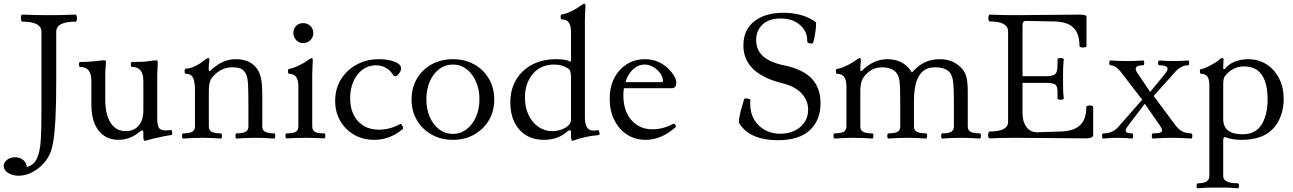

<svg xmlns="http://www.w3.org/2000/svg" viewBox="-67 -745 6990 1038"><path d="M34 205Q1 205 -23 190Q-47 175 -47 152Q-47 134 -29.5 119.5Q-12 105 14 105Q41 105 59.5 121Q78 137 77 158Q117 148 133.5 110Q150 72 153.5 11.5Q157 -49 157 -128V-573Q157 -628 54 -628Q49 -628 47 -637.5Q45 -647 46.5 -656.5Q48 -666 54 -666Q125 -663 197 -663Q270 -663 341 -666Q346 -666 348 -656.5Q350 -647 348.5 -637.5Q347 -628 341 -628Q237 -628 237 -573V-311Q237 -186 233 -107.5Q229 -29 221.5 17Q214 63 201 91Q186 122 159.5 148Q133 174 100 189.5Q67 205 34 205Z M716 16Q708 16 708 -6V-28Q708 -40 702 -40Q696 -40 688 -32Q635 11 575 11Q505 11 466 -39Q427 -89 427 -181V-308Q427 -383 367 -383Q360 -383 360 -396.5Q360 -410 367 -410Q396 -410 416.5 -411.5Q437 -413 453 -415Q468 -417 480 -418Q492 -419 496 -419Q506 -419 506 -413Q502 -361 502 -337V-208Q502 -126 531 -81Q560 -36 613 -36Q657 -36 682.5 -65.5Q708 -95 708 -147V-308Q708 -383 647 -383Q640 -383 640 -396.5Q640 -410 647 -410Q679 -410 702.5 -411Q726 -412 741 -415Q755 -417 764 -418Q773 -419 777 -419Q786 -419 786 -407Q785 -383 784 -366Q783 -349 783 -337V-109Q783 -68 792 -54Q801 -40 827 -40Q842 -40 856 -42Q860 -43 862 -36.5Q864 -30 864 -23Q864 -16 860 -15Q853 -14 836.5 -11.5Q820 -9 791 -2Q761 4 747 8Q733 12 723 15Q720 16 716 16Z M924 4Q919 4 917.5 -3Q916 -10 917.5 -17Q919 -24 924 -24Q955 -24 971 -32Q987 -40 987 -62V-252Q987 -292 981 -312.5Q975 -333 964 -339.5Q953 -346 938 -346Q933 -346 931.5 -353Q930 -360 931.5 -367Q933 -374 938 -374Q960 -374 988 -387.5Q1016 -401 1036 -418Q1045 -426 1051 -428.5Q1057 -431 1060 -431Q1065 -431 1065 -417Q1063 -405 1062 -394Q1061 -383 1061 -363L1068 -360Q1132 -425 1207 -425Q1295 -425 1330 -361Q1341 -340 1346 -311Q1351 -282 1351 -233V-62Q1351 -40 1367 -32Q1383 -24 1415 -24Q1419 -24 1420.5 -17Q1422 -10 1420.5 -3Q1419 4 1415 4Q1390 2 1364 1Q1338 0 1314 0Q1288 0 1262.5 1Q1237 2 1212 4Q1208 4 1206.5 -3Q1205 -10 1206.5 -17Q1208 -24 1212 -24Q1244 -24 1260 -32Q1276 -40 1276 -62V-173Q1276 -247 1274 -288Q1272 -329 1262 -347Q1250 -368 1233 -374.5Q1216 -381 1190 -381Q1162 -381 1143.5 -373.5Q1125 -366 1111 -356Q1088 -339 1075 -319Q1062 -299 1062 -253V-62Q1062 -40 1078 -32Q1094 -24 1126 -24Q1131 -24 1132.5 -17Q1134 -10 1132.5 -3Q1131 4 1126 4Q1101 2 1075.5 1Q1050 0 1025 0Q1000 0 974.5 1Q949 2 924 4Z M1572 -512Q1550 -512 1534.5 -528Q1519 -544 1519 -567Q1519 -590 1534 -605Q1549 -620 1572 -620Q1595 -620 1611 -604.5Q1627 -589 1627 -567Q1627 -544 1611 -528Q1595 -512 1572 -512ZM1483 3Q1478 3 1476.5 -3.5Q1475 -10 1476.5 -17Q1478 -24 1483 -24Q1518 -24 1532 -32.5Q1546 -41 1546 -62V-279Q1546 -346 1497 -346Q1490 -346 1490 -359.5Q1490 -373 1497 -373Q1505 -373 1523.5 -380Q1542 -387 1562 -397.5Q1582 -408 1595 -418Q1613 -431 1619 -431Q1624 -431 1624 -417Q1623 -391 1622 -375Q1621 -359 1621 -342V-62Q1621 -41 1635 -32.5Q1649 -24 1685 -24Q1690 -24 1691.5 -17Q1693 -10 1691.5 -3.5Q1690 3 1685 3Q1660 2 1634.5 1Q1609 0 1585 0Q1559 0 1533.5 1Q1508 2 1483 3Z M1956 11Q1895 11 1847.5 -16.5Q1800 -44 1772.5 -91.5Q1745 -139 1745 -200Q1745 -265 1776 -315.5Q1807 -366 1860.5 -395.5Q1914 -425 1982 -425Q2023 -425 2055.5 -415Q2088 -405 2098 -389Q2101 -385 2101 -372Q2101 -362 2090 -347.5Q2079 -333 2072 -333Q2061 -333 2056 -343Q2042 -366 2018 -379Q1994 -392 1965 -392Q1925 -392 1893.5 -369Q1862 -346 1844 -305.5Q1826 -265 1826 -215Q1826 -137 1868 -90.5Q1910 -44 1982 -44Q2040 -44 2096 -74Q2100 -77 2104.5 -71Q2109 -65 2111.5 -57.5Q2114 -50 2110 -47Q2041 11 1956 11Z M2382 11Q2317 11 2266.5 -17.5Q2216 -46 2187 -95Q2158 -144 2158 -207Q2158 -270 2187 -319.5Q2216 -369 2266.5 -397Q2317 -425 2382 -425Q2446 -425 2496.5 -397Q2547 -369 2576 -319.5Q2605 -270 2605 -207Q2605 -144 2576 -95Q2547 -46 2496.5 -17.5Q2446 11 2382 11ZM2382 -21Q2422 -21 2454.5 -45.5Q2487 -70 2506 -112.5Q2525 -155 2525 -208Q2525 -262 2506 -304.5Q2487 -347 2455 -371.5Q2423 -396 2382 -396Q2340 -396 2307.5 -371.5Q2275 -347 2256.5 -304.5Q2238 -262 2238 -208Q2238 -155 2256.5 -112.5Q2275 -70 2307.5 -45.5Q2340 -21 2382 -21Z M3029 16Q3020 16 3020 -9V-30Q3020 -41 3015 -41Q3007 -41 3000 -34Q2949 11 2874 11Q2790 11 2741 -44Q2692 -99 2692 -191Q2692 -261 2723 -313.5Q2754 -366 2810 -395.5Q2866 -425 2939 -425Q2993 -425 3020 -411V-573Q3020 -640 2971 -640Q2964 -640 2964 -653.5Q2964 -667 2971 -667Q2979 -667 2997.5 -674Q3016 -681 3036 -691.5Q3056 -702 3069 -712Q3087 -725 3093 -725Q3098 -725 3098 -711Q3097 -685 3096 -669Q3095 -653 3095 -636V-113Q3095 -74 3106.5 -56.5Q3118 -39 3141 -39Q3148 -39 3155 -39.5Q3162 -40 3167 -42Q3169 -43 3171.5 -36Q3174 -29 3174.5 -22.5Q3175 -16 3171 -15Q3130 -11 3097.5 -4Q3065 3 3029 16ZM2919 -36Q2959 -36 2992 -56Q3020 -74 3020 -97V-324Q3020 -364 3008 -372Q2975 -396 2929 -396Q2857 -396 2814 -346Q2771 -296 2771 -217Q2771 -164 2790.5 -123.5Q2810 -83 2843.5 -59.5Q2877 -36 2919 -36Z M3424 11Q3367 11 3323 -17.5Q3279 -46 3254 -96.5Q3229 -147 3229 -211Q3229 -274 3253.5 -322Q3278 -370 3321 -397.5Q3364 -425 3420 -425Q3494 -425 3548 -372Q3589 -330 3589 -299Q3589 -268 3565 -268H3306Q3303 -249 3303 -230Q3303 -147 3346 -96.5Q3389 -46 3460 -46Q3518 -46 3571 -75Q3577 -79 3583.5 -70.5Q3590 -62 3585 -57Q3508 11 3424 11ZM3419 -396Q3383 -396 3355 -370Q3327 -344 3314 -301H3512Q3517 -301 3517 -309Q3517 -329 3502 -349.5Q3487 -370 3464.5 -383Q3442 -396 3419 -396Z M4139 13Q3984 13 3927 -82Q3929 -113 3937.5 -144.5Q3946 -176 3956 -209Q3958 -213 3966.5 -213Q3975 -213 3983 -210Q3991 -207 3990 -203Q3989 -197 3989 -191.5Q3989 -186 3989 -181Q3989 -134 4010.5 -98Q4032 -62 4068.5 -42Q4105 -22 4152 -22Q4193 -22 4227 -37.5Q4261 -53 4281.5 -82.5Q4302 -112 4302 -152Q4302 -201 4267.5 -239Q4233 -277 4166 -294Q3952 -346 3952 -499Q3952 -584 4011 -630Q4070 -676 4168 -676Q4219 -676 4264 -663.5Q4309 -651 4345 -624Q4345 -594 4340.5 -567.5Q4336 -541 4330 -516Q4328 -510 4320 -509.5Q4312 -509 4304.5 -512.5Q4297 -516 4297 -522Q4299 -554 4282 -582Q4265 -610 4232.5 -627.5Q4200 -645 4154 -645Q4089 -645 4055 -612Q4021 -579 4021 -529Q4021 -473 4060 -439.5Q4099 -406 4175 -391Q4274 -370 4321.5 -320Q4369 -270 4369 -187Q4369 -95 4311 -41Q4253 13 4139 13Z M4446 4Q4441 4 4439.5 -3Q4438 -10 4439.5 -17Q4441 -24 4446 -24Q4477 -24 4493 -32Q4509 -40 4509 -62V-279Q4509 -346 4459 -346Q4452 -346 4452 -359.5Q4452 -373 4459 -373Q4468 -373 4486.5 -380Q4505 -387 4524.5 -397.5Q4544 -408 4558 -418Q4575 -431 4582 -431Q4587 -431 4587 -417Q4584 -389 4584 -363L4590 -360Q4654 -425 4730 -425Q4820 -425 4863 -353Q4897 -391 4932.5 -408Q4968 -425 5014 -425Q5085 -425 5130 -378Q5150 -358 5157.5 -329Q5165 -300 5165 -248V-62Q5165 -40 5181 -32Q5197 -24 5230 -24Q5234 -24 5235.5 -17Q5237 -10 5235.5 -3Q5234 4 5230 4Q5204 2 5178.5 1Q5153 0 5129 0Q5103 0 5078 1Q5053 2 5027 4Q5023 4 5021.5 -3Q5020 -10 5021.5 -17Q5023 -24 5027 -24Q5059 -24 5074.5 -32Q5090 -40 5090 -62V-173Q5090 -235 5088.5 -268Q5087 -301 5083.5 -317Q5080 -333 5074 -344Q5054 -381 4989 -381Q4958 -381 4938 -370.5Q4918 -360 4903 -337Q4874 -292 4874 -199V-62Q4874 -40 4890.5 -32Q4907 -24 4939 -24Q4943 -24 4944.5 -17Q4946 -10 4944.5 -3Q4943 4 4939 4Q4913 2 4888 1Q4863 0 4838 0Q4812 0 4787 1Q4762 2 4736 4Q4732 4 4730.5 -3Q4729 -10 4730.5 -17Q4732 -24 4736 -24Q4768 -24 4784 -32Q4800 -40 4800 -62V-173Q4800 -229 4799 -261Q4798 -293 4795.5 -309.5Q4793 -326 4788 -337Q4768 -381 4700 -381Q4660 -381 4629 -356Q4603 -335 4593.5 -312Q4584 -289 4584 -249V-62Q4584 -40 4600 -32Q4616 -24 4648 -24Q4653 -24 4654.5 -17Q4656 -10 4654.5 -3Q4653 4 4648 4Q4623 2 4597.5 1Q4572 0 4547 0Q4522 0 4496.5 1Q4471 2 4446 4Z M5283 3Q5278 3 5276 -6Q5274 -15 5276 -24.5Q5278 -34 5283 -34Q5383 -34 5383 -86V-575Q5383 -629 5284 -629Q5279 -629 5277 -638.5Q5275 -648 5277 -657Q5279 -666 5284 -666Q5352 -663 5421 -663Q5508 -663 5594.5 -664.5Q5681 -666 5769 -666Q5807 -666 5807 -655V-497Q5807 -491 5797.5 -489Q5788 -487 5778.5 -489Q5769 -491 5769 -497Q5769 -563 5736 -595.5Q5703 -628 5632 -629L5481 -632Q5461 -633 5461 -609V-333H5589Q5627 -333 5638.5 -345Q5650 -357 5650 -391V-424Q5650 -429 5658.5 -430.5Q5667 -432 5675.5 -430.5Q5684 -429 5684 -424Q5681 -397 5680.5 -371Q5680 -345 5680 -318Q5680 -292 5680.5 -265.5Q5681 -239 5684 -212Q5684 -208 5675.5 -206.5Q5667 -205 5658.5 -206.5Q5650 -208 5650 -212V-251Q5650 -282 5635 -289.5Q5620 -297 5589 -297H5461V-133Q5461 -87 5482.5 -58Q5504 -29 5543 -30L5667 -34Q5738 -36 5772 -68Q5806 -100 5806 -166Q5806 -172 5815 -174Q5824 -176 5833.5 -174Q5843 -172 5843 -166V-17Q5843 3 5807 3Q5710 3 5613.5 1.5Q5517 0 5420 0Q5351 0 5283 3Z M5898 4Q5893 4 5891.5 -3Q5890 -10 5891.5 -17Q5893 -24 5898 -24Q5948 -24 5978 -58L6108 -206L5991 -358Q5977 -375 5963 -383.5Q5949 -392 5937 -392Q5930 -392 5930 -405Q5930 -418 5937 -418Q5981 -415 6025 -415Q6068 -415 6113 -418Q6119 -418 6119 -405Q6119 -392 6113 -392Q6055 -392 6081 -352L6151 -248L6230 -344Q6271 -392 6201 -392Q6194 -392 6194 -405Q6194 -418 6201 -418Q6240 -415 6279 -415Q6317 -415 6356 -418Q6362 -418 6362 -405Q6362 -392 6356 -392Q6318 -392 6286 -356L6170 -226L6290 -65Q6321 -24 6372 -24Q6377 -24 6378.5 -17Q6380 -10 6378.5 -3Q6377 4 6372 4Q6346 2 6320.5 1Q6295 0 6269 0Q6243 0 6217.5 1Q6192 2 6166 4Q6162 4 6160.5 -3Q6159 -10 6160.5 -17Q6162 -24 6166 -24Q6204 -24 6212.5 -32.5Q6221 -41 6206 -63L6122 -184L6036 -71Q6016 -46 6019.5 -35Q6023 -24 6053 -24Q6057 -24 6058.5 -17Q6060 -10 6058.5 -3Q6057 4 6053 4Q6033 2 6014 1Q5995 0 5975 0Q5956 0 5936.5 1Q5917 2 5898 4Z M6409 273Q6402 273 6402 259.5Q6402 246 6409 246Q6471 246 6471 207V-287Q6471 -346 6427 -346Q6420 -346 6420 -359Q6420 -372 6427 -372Q6436 -372 6456.5 -381.5Q6477 -391 6496.5 -402.5Q6516 -414 6523 -421Q6532 -431 6541 -431Q6548 -431 6548 -426Q6547 -412 6546.5 -399Q6546 -386 6546 -373L6553 -371Q6576 -399 6609.5 -412Q6643 -425 6680 -425Q6737 -425 6780.5 -397Q6824 -369 6848.5 -320.5Q6873 -272 6873 -210Q6873 -161 6857.5 -118.5Q6842 -76 6814 -48Q6758 11 6646 11Q6589 11 6557 -4Q6546 -4 6546 12V207Q6546 246 6625 246Q6631 246 6631 259.5Q6631 273 6625 273Q6591 270 6570 269.5Q6549 269 6517 269Q6486 269 6464 269.5Q6442 270 6409 273ZM6650 -19Q6724 -19 6757 -77Q6770 -101 6778 -133Q6786 -165 6786 -206Q6786 -386 6659 -386Q6598 -386 6557 -336Q6546 -324 6546 -289V-102Q6546 -19 6650 -19Z"/></svg>

Font: Junicode SmExp
Style: Regular
Weight: 400
Width: 6
Designer: Peter S. Baker
Version: Version 2.205; ttfautohint (v1.8.4)